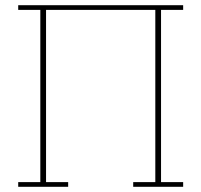

<svg xmlns="http://www.w3.org/2000/svg" viewBox="-20 -718 774 738"><path d="M50 -18H135V-680H50V-698H684V-680H599V-18H684V0H492V-18H577V-680H157V-18H242V0H50Z"/></svg>

Font: IBM Plex Serif Thin
Style: Regular
Weight: 100
Designer: Mike Abbink, Paul van der Laan, Pieter van Rosmalen
Foundry: Bold Monday
Version: Version 3.001